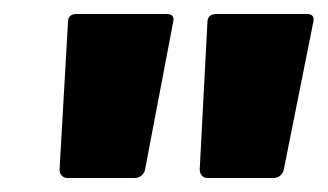

<svg xmlns="http://www.w3.org/2000/svg" viewBox="-20 -719 468 274"><path d="M65 -477 77 -687Q77 -699 89 -699H218Q230 -699 227 -687L187 -477Q186 -472 182 -468.5Q178 -465 173 -465H76Q71 -465 68 -468.5Q65 -472 65 -477ZM265 -477 276 -687Q276 -699 289 -699H418Q430 -699 427 -687L385 -477Q384 -472 380 -468.5Q376 -465 371 -465H276Q271 -465 268 -468.5Q265 -472 265 -477Z"/></svg>

Font: Barlow Condensed ExtraBold
Style: Italic
Weight: 800
Width: 3
Italic angle: -7°
Designer: Jeremy Tribby
Foundry: Tribby Type
Version: Version 1.408